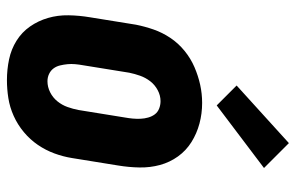

<svg xmlns="http://www.w3.org/2000/svg" viewBox="-166 -658 833 540"><g transform="rotate(90 250.0 -388.5)"><path d="M206 8Q176 8 147.5 2Q119 -4 95 -19Q71 -34 55 -57Q39 -80 31 -107.5Q23 -135 23.5 -165Q24 -195 29 -225L50 -355Q55 -380 63.5 -404.5Q72 -429 87 -451.5Q102 -474 123.5 -491.5Q145 -509 169.5 -519.5Q194 -530 219 -535.5Q244 -541 270 -541Q300 -541 328 -533.5Q356 -526 380 -511Q404 -496 420.5 -473Q437 -450 444.5 -422.5Q452 -395 451.5 -365Q451 -335 446 -305L425 -175Q421 -150 412 -125.5Q403 -101 388 -79Q373 -57 352 -39.5Q331 -22 306.5 -11Q282 0 256.5 4Q231 8 206 8ZM209 -106Q225 -106 240 -113.5Q255 -121 265.5 -134Q276 -147 281.5 -162.5Q287 -178 290 -194L311 -324Q313 -335 314 -346Q315 -357 314.5 -368Q314 -379 311 -389.5Q308 -400 302 -408Q296 -416 286 -420Q276 -424 265 -424Q249 -424 234 -416Q219 -408 209 -395Q199 -382 193.5 -366.5Q188 -351 185 -336L164 -206Q162 -195 161 -184Q160 -173 161 -162.5Q162 -152 164.5 -141.5Q167 -131 173 -123Q179 -115 188.5 -110.5Q198 -106 209 -106ZM277 -582 221 -638 383 -785 453 -715Z"/></g></svg>

Font: Iosevka Curly Heavy Oblique
Style: Regular
Weight: 900
Italic angle: -9°
Monospace: yes
Designer: Belleve Invis
Foundry: Belleve Invis
Version: Version 11.1.0; ttfautohint (v1.8.3)